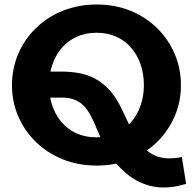

<svg xmlns="http://www.w3.org/2000/svg" viewBox="-20 -720 854 850"><path d="M702 110Q652 110 601.5 87.5Q551 65 506 16Q461 -33 424 -114L394 -183Q381 -212 367 -232Q353 -252 336.5 -264Q320 -276 299.5 -282Q279 -288 253 -288H178V-403H253Q292 -403 329 -396.5Q366 -390 400.5 -372Q435 -354 465.5 -320.5Q496 -287 521 -233L554 -164Q582 -105 610.5 -73.5Q639 -42 668 -30.5Q697 -19 725 -19Q744 -19 758 -20.5Q772 -22 785 -25L804 94Q793 97 777.5 101Q762 105 743 107.5Q724 110 702 110ZM408 13Q327 13 258.5 -14.5Q190 -42 139.5 -91Q89 -140 61 -204.5Q33 -269 33 -343Q33 -417 61 -482Q89 -547 139.5 -596Q190 -645 258.5 -672.5Q327 -700 408 -700Q489 -700 557 -672.5Q625 -645 675 -596Q725 -547 753 -482Q781 -417 781 -343Q781 -269 753 -204.5Q725 -140 675 -91Q625 -42 557 -14.5Q489 13 408 13ZM407 -112Q457 -112 496 -130.5Q535 -149 562 -181Q589 -213 603 -255Q617 -297 617 -343Q617 -391 603 -433Q589 -475 562 -507Q535 -539 496 -557Q457 -575 407 -575Q357 -575 318 -556.5Q279 -538 252 -506Q225 -474 211 -432Q197 -390 197 -343Q197 -296 211 -254Q225 -212 252 -180Q279 -148 318 -130Q357 -112 407 -112Z"/></svg>

Font: BioRhyme ExtraBold
Style: Regular
Weight: 800
Designer: Aoife Mooney
Foundry: Aoife Mooney Type
Version: Version 1.600;gftools[0.9.33]